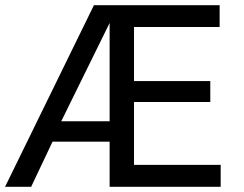

<svg xmlns="http://www.w3.org/2000/svg" viewBox="-36 -720 940 740"><path d="M-16.5 0 326 -700H810.5V-616H480.5V-407.5H774.5V-327H480.5V-84.5H814.5V0H386.5V-174H166.5L84 0ZM200 -252.5H386.5V-631.5Z"/></svg>

Font: Geologica Roman Light
Style: Regular
Weight: 300
Designer: Sindre Bremnes, Frode Helland
Foundry: Monokrom Skriftforlag AS
Version: Version 1.010;gftools[0.9.28]